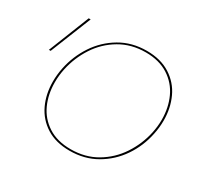

<svg xmlns="http://www.w3.org/2000/svg" viewBox="-142 -841 1066 1024"><g transform="rotate(30 391.0 -329.0)"><path d="M135 -271Q135 -314 144 -357Q161 -439 207 -508.5Q253 -578 325 -620.5Q397 -663 488 -663Q574 -663 633.5 -625Q693 -587 722 -524Q751 -461 751 -385Q751 -342 742 -300Q725 -216 678 -147Q631 -78 559 -36.5Q487 5 396 5Q311 5 252.5 -32Q194 -69 164.5 -131.5Q135 -194 135 -271ZM731 -301Q740 -343 740 -384Q740 -458 712 -519Q684 -580 627 -616.5Q570 -653 487 -653Q399 -653 329.5 -612Q260 -571 216 -503.5Q172 -436 155 -357Q146 -315 146 -273Q146 -199 173.5 -138.5Q201 -78 257.5 -41.5Q314 -5 397 -5Q486 -5 555.5 -46Q625 -87 669.5 -154.5Q714 -222 731 -301ZM32 -406 132 -658H144L43 -406Z"/></g></svg>

Font: Ysabeau Hairline
Style: Italic
Weight: 100
Italic angle: -12°
Designer: Christian Thalmann (Catharsis Fonts)
Version: Version 0.003